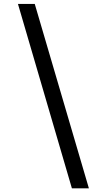

<svg xmlns="http://www.w3.org/2000/svg" viewBox="-20 -804 502 1000"><path d="M354.5 177 73.5 -783.5H161L443 177Z"/></svg>

Font: Merriweather 48pt ExtraBold
Style: Italic
Weight: 800
Italic angle: -7.8°
Version: Version 2.101